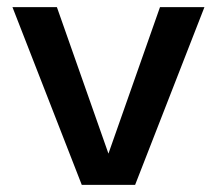

<svg xmlns="http://www.w3.org/2000/svg" viewBox="-20 -520 610 540"><path d="M430 -500 285 -88 140 -500H15L210 0H360L555 -500Z"/></svg>

Font: Goli Medium
Style: Regular
Weight: 500
Designer: jaikishan Patel
Foundry: MagicType
Version: Version 1.000;Glyphs 3.2 (3242)